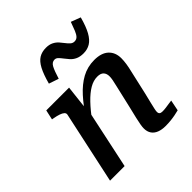

<svg xmlns="http://www.w3.org/2000/svg" viewBox="-214 -941 1090 1090"><g transform="rotate(-45 331.5 -395.5)"><path d="M48 0H165L246 -380L240 -388L257 -538H74L61 -479L72 -477Q95 -473 111 -467.5Q127 -462 135.5 -454.5Q144 -447 142 -436ZM539 -210 571 -351Q578 -379 581.5 -402.5Q585 -426 585 -446Q585 -493 555.5 -520.5Q526 -548 469 -548Q414 -548 368.5 -523Q323 -498 282.5 -453Q242 -408 203 -349L215 -310Q252 -361 286 -396.5Q320 -432 351.5 -450.5Q383 -469 414 -469Q441 -469 453 -456Q465 -443 465 -421Q465 -408 462 -392.5Q459 -377 453 -352L422 -218Q411 -174 405 -147Q399 -120 396 -103.5Q393 -87 393 -74Q393 -48 405 -30.5Q417 -13 439 -4.5Q461 4 490 4Q512 4 531.5 2Q551 0 569 -3.5Q587 -7 602 -11L615 -76Q605 -75 592.5 -73Q580 -71 565.5 -69Q551 -67 537 -67Q524 -67 518 -72Q512 -77 512 -88Q512 -95 515 -109.5Q518 -124 524 -148.5Q530 -173 539 -210ZM453 -617Q425 -617 406 -626Q387 -635 374.5 -649Q362 -663 352 -676.5Q342 -690 332.5 -699.5Q323 -709 311 -709Q290 -709 278 -686.5Q266 -664 251 -615L192 -635Q208 -694 226 -728Q244 -762 267.5 -776.5Q291 -791 324 -791Q350 -791 368 -782Q386 -773 398 -759.5Q410 -746 420 -732.5Q430 -719 440.5 -710Q451 -701 464 -701Q480 -701 490 -711.5Q500 -722 508.5 -743Q517 -764 528 -795L586 -773Q570 -714 551 -680Q532 -646 508 -631.5Q484 -617 453 -617Z"/></g></svg>

Font: Roboto Serif Medium
Style: Italic
Weight: 500
Italic angle: -10°
Designer: Greg Gazdowicz
Foundry: Commercial Type
Version: Version 1.008